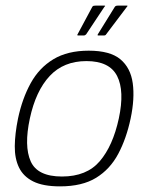

<svg xmlns="http://www.w3.org/2000/svg" viewBox="-20 -657 528 682"><path d="M193 5Q133 5 98 -12.5Q63 -30 47.5 -62Q32 -94 32.5 -138Q33 -182 44 -236Q59 -307 89 -361.5Q119 -416 169.5 -446.5Q220 -477 295 -477Q371 -477 407.5 -446.5Q444 -416 451.5 -361.5Q459 -307 444 -236Q429 -165 400 -110.5Q371 -56 321.5 -25.5Q272 5 193 5ZM200 -30Q288 -30 334.5 -84.5Q381 -139 402 -236Q423 -334 396 -387Q369 -440 287 -440Q206 -440 156.5 -387Q107 -334 86 -236Q65 -138 89 -84Q113 -30 200 -30ZM286 -535Q284 -533 282 -532Q280 -531 277 -531H258Q254 -531 254.5 -533Q255 -535 256 -536L308 -633Q310 -636 313 -636.5Q316 -637 319 -637H351Q353 -637 353.5 -636Q354 -635 351 -633ZM357 -535Q356 -533 354 -532Q352 -531 349 -531H329Q326 -531 326.5 -533Q327 -535 328 -536L388 -633Q391 -637 398 -637H431Q433 -637 433 -636Q433 -635 431 -633Z"/></svg>

Font: Glory ExtraLight
Style: Italic
Weight: 250
Italic angle: -12°
Version: Version 1.011